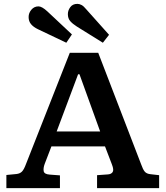

<svg xmlns="http://www.w3.org/2000/svg" viewBox="-20 -973 857 993"><path d="M13 0V-68L65 -73Q83 -75 93.5 -85.5Q104 -96 115 -126L341 -700H488L710 -123Q719 -97 728.5 -85.5Q738 -74 759 -72L803 -67V0H482V-67L538 -71Q555 -72 562.5 -83Q570 -94 559 -122L523 -216H246L211 -125Q203 -103 206 -87.5Q209 -72 237 -70L290 -66V0ZM273 -293H498L391 -589H384ZM512 -752 377 -836Q355 -850 343 -864Q331 -878 331 -900Q331 -919 343.5 -936Q356 -953 380 -953Q391 -953 402 -947Q413 -941 426 -925L544 -793ZM323 -752 176 -822Q153 -833 140.5 -848Q128 -863 128 -885Q128 -906 142.5 -923Q157 -940 179 -940Q197 -940 225 -914L352 -795Z"/></svg>

Font: Literata 7pt SemiBold
Style: Regular
Weight: 600
Designer: Latin by Veronika Burian and Jose Scaglione. Greek by Irene Vlachou. Cyrillic by Vera Evstafieva.
Foundry: TypeTogether
Version: Version 3.002